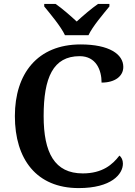

<svg xmlns="http://www.w3.org/2000/svg" viewBox="-20 -951 688 981"><path d="M312 -771H432C453 -816 508 -880 539 -918V-931H481C449 -909 402 -869 372 -841C342 -869 296 -909 264 -931H206V-918C237 -880 291 -816 312 -771ZM382 10C549 10 608 -61 608 -115C608 -133 601 -148 590 -156C556 -111 504 -65 403 -65C259 -65 203 -170 203 -358C203 -554 251 -664 387 -664C471 -664 499 -593 499 -529C568 -529 610 -562 610 -609C610 -674 538 -724 392 -724C171 -724 56 -574 56 -358C56 -137 167 10 382 10Z"/></svg>

Font: Noto Serif Devanagari SemiBold
Style: Regular
Weight: 600
Designer: Universal Thirst, Indian Type Foundry and the Monotype Design Team
Foundry: Monotype Imaging Inc.
Version: Version 2.004